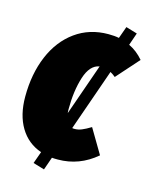

<svg xmlns="http://www.w3.org/2000/svg" viewBox="-105 -674 656 821"><g transform="rotate(15 223.5 -263.5)"><path d="M321 -152 385 -44Q310 20 215 20Q197 20 189 19L169 76L119 61L138 8Q77 -13 44 -68Q11 -123 11 -204Q11 -305 44.5 -384.5Q78 -464 140.5 -509Q203 -554 286 -554Q314 -554 333 -550L352 -603L402 -588L383 -533Q419 -516 447 -483L359 -384Q350 -392 336 -400L240 -126Q243 -125 251 -125Q266 -125 282 -131.5Q298 -138 321 -152ZM205 -183 285 -411Q243 -404 223.5 -342.5Q204 -281 204 -201Q204 -188 205 -183Z"/></g></svg>

Font: Fira Sans Extra Condensed Black
Style: Italic
Weight: 900
Width: 3
Italic angle: -8°
Designer: Carrois Corporate & Edenspiekermann AG
Foundry: Carrois Corporate GbR & Edenspiekermann AG
Version: Version 4.203